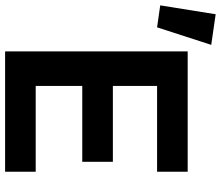

<svg xmlns="http://www.w3.org/2000/svg" viewBox="-94 -770 845 734"><g transform="rotate(90 328.0 -402.5)"><path d="M132 -788 15 -805 -19 -593 65 -581ZM617 0V-117H289V-295H579V-412H289V-581H617V-698H157V0Z"/></g></svg>

Font: Braiins Sans SemiBold
Style: Regular
Weight: 600
Designer: Mike Abbink, Paul van der Laan, Pieter van Rosmalen, Jiri Chlebus, Lubos Buracinsky
Foundry: Bold Monday, Sudetype
Version: Version 1.000;hotconv 1.0.109;makeotfexe 2.5.65596